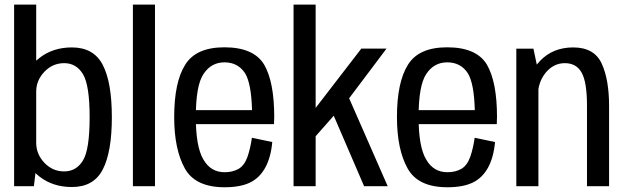

<svg xmlns="http://www.w3.org/2000/svg" viewBox="-20 -805 2700 830"><path d="M41 0H126.5L136.5 -84V-785H41ZM291 3.5Q385 3.5 424.2 -72.2Q463.5 -148 463.5 -298.5Q463.5 -449 424.2 -524.5Q385 -600 291 -600Q209.5 -600 151.8 -555.5Q94 -511 94 -457.5L136.5 -409Q136.5 -457.5 172 -494.8Q207.5 -532 257.5 -532Q310 -532 338.8 -484.2Q367.5 -436.5 367.5 -298Q367.5 -159 338.8 -111.5Q310 -64 257.5 -64Q207.5 -64 172 -101.2Q136.5 -138.5 136.5 -188L94 -138.5Q94 -85 151.8 -40.8Q209.5 3.5 291 3.5Z M554.5 0H650V-785H554.5Z M951 4.5V-60.5Q890.5 -60.5 859 -116Q826.5 -170.5 826.5 -299Q826.5 -436.5 860 -485.5Q893 -535.5 950.5 -535.5Q1009 -535.5 1040 -487.5Q1066.5 -443 1069.5 -329H816.5V-268.5H1164.5Q1165.5 -283 1165.5 -299.5Q1165.5 -450 1122 -525.5Q1077 -600.5 950 -600.5Q827 -600.5 780.5 -525Q733 -449.5 733 -299Q733 -159.5 779 -77Q824 4.5 951 4.5ZM951 -60.5V4.5Q1018.5 4.5 1060 -15.5Q1101.5 -35 1126.5 -80Q1151 -124.5 1157 -191L1069 -209.5Q1062.5 -163.5 1049.5 -126Q1036 -89 1010.5 -74.5Q985 -60.5 951 -60.5Z M1420.5 -310 1554 0H1656L1486.5 -386.5ZM1249 0H1344.5V-216L1425.5 -308L1485 -374.5L1651 -595H1542L1344.5 -338.5V-785H1249Z M1914 4.5V-60.5Q1853.5 -60.5 1822 -116Q1789.5 -170.5 1789.5 -299Q1789.5 -436.5 1823 -485.5Q1856 -535.5 1913.5 -535.5Q1972 -535.5 2003 -487.5Q2029.5 -443 2032.5 -329H1779.5V-268.5H2127.5Q2128.5 -283 2128.5 -299.5Q2128.5 -450 2085 -525.5Q2040 -600.5 1913 -600.5Q1790 -600.5 1743.5 -525Q1696 -449.5 1696 -299Q1696 -159.5 1742 -77Q1787 4.5 1914 4.5ZM1914 -60.5V4.5Q1981.5 4.5 2023 -15.5Q2064.5 -35 2089.5 -80Q2114 -124.5 2120 -191L2032 -209.5Q2025.5 -163.5 2012.5 -126Q1999 -89 1973.5 -74.5Q1948 -60.5 1914 -60.5Z M2212 0H2307.5V-492.5L2286 -594.5H2212ZM2517.5 0H2613V-346.5Q2613 -461.5 2580.8 -530.8Q2548.5 -600 2458 -600Q2370 -600 2314.5 -541.8Q2259 -483.5 2259 -414L2305 -388Q2305 -449.5 2339 -490.8Q2373 -532 2422 -532Q2471.5 -532 2494.5 -490.8Q2517.5 -449.5 2517.5 -348.5Z"/></svg>

Font: Anybody SemiCondensed
Style: Regular
Weight: 400
Width: 4
Version: Version 1.113;gftools[0.9.25]